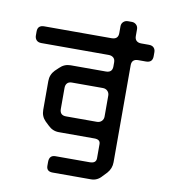

<svg xmlns="http://www.w3.org/2000/svg" viewBox="-93 -847 914 1029"><g transform="rotate(10 364.0 -332.5)"><path d="M281 -207Q247 -207 247 -242V-356Q247 -372 255.5 -381.5Q264 -391 281 -391H449Q465 -391 475 -381Q485 -371 485 -356V-242Q485 -227 475 -217Q465 -207 449 -207ZM229 71Q229 102 263 102H472Q506 102 530 74L552 51Q575 25 575 -9V-537Q575 -571 610 -571H652Q688 -571 688 -606V-628Q688 -643 679 -652.5Q670 -662 652 -662H610Q594 -662 584.5 -670.5Q575 -679 575 -696V-733Q575 -748 565 -757.5Q555 -767 541 -767H520Q505 -767 495 -757.5Q485 -748 485 -733V-696Q485 -662 449 -662H83Q47 -662 47 -628V-606Q47 -591 56 -581Q65 -571 83 -571H449Q465 -571 475 -562.5Q485 -554 485 -537V-515Q485 -481 450 -481H258Q224 -481 199 -456L179 -437Q155 -412 155 -377V-220Q155 -185 179 -161L199 -142Q224 -117 258 -117H452Q484 -117 484 -92V-15Q484 13 449 13H263Q229 13 229 50Z"/></g></svg>

Font: WDXL Lubrifont SC
Style: Regular
Weight: 400
Designer: [WDXL Lubrifont] Copyright 2020-2022 (c) NightFurySL2001, Skr-ZERO; [ZCOOL QingKe HuangYou] Copyright 2018-2022 (c) The 
Version: Version 2.001;hotconv 1.1.1;makeotfexe 2.6.0